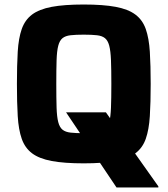

<svg xmlns="http://www.w3.org/2000/svg" viewBox="-20 -716 743 851"><path d="M496.5 115 272.9 -218H449.5L681.9 110V115ZM351 8Q264.5 8 209 -2.4Q153.5 -12.9 122 -36.6Q90.6 -60.3 76.4 -100.7Q62.2 -141.2 58.6 -201.2Q55 -261.3 55 -344Q55 -426.7 58.6 -486.8Q62.2 -546.8 76.4 -587.3Q90.6 -627.7 122 -651.4Q153.5 -675.1 209 -685.6Q264.5 -696 351 -696Q437.4 -696 493 -685.6Q548.5 -675.1 580.1 -651.4Q611.8 -627.7 626.1 -587.3Q640.3 -546.8 644.1 -486.8Q647.9 -426.7 647.9 -344Q647.9 -261.3 644.1 -201.2Q640.3 -141.2 626.1 -100.7Q611.8 -60.3 580.1 -36.6Q548.5 -12.9 493 -2.4Q437.4 8 351 8ZM351 -125.6Q386.7 -125.6 409.5 -128.2Q432.4 -130.7 445.2 -141.1Q458.1 -151.6 464.2 -174.7Q470.3 -197.9 471.9 -238.9Q473.5 -279.8 473.5 -344Q473.5 -408.2 471.9 -449.1Q470.3 -490.1 464.2 -513.3Q458.1 -536.4 445.2 -546.9Q432.4 -557.3 409.5 -559.8Q386.7 -562.4 351 -562.4Q315.8 -562.4 293 -559.8Q270.1 -557.3 257.2 -546.9Q244.2 -536.4 238.2 -513.3Q232.1 -490.1 230.8 -449.1Q229.5 -408.2 229.5 -344Q229.5 -279.8 230.8 -238.9Q232.1 -197.9 238.2 -174.7Q244.2 -151.6 257.2 -141.1Q270.1 -130.7 293 -128.2Q315.8 -125.6 351 -125.6Z"/></svg>

Font: Saira Thin
Style: Regular
Weight: 100
Designer: Hector Gatti with collaboration of the Omnibus-Type team
Foundry: Omnibus-Type
Version: Version 1.101